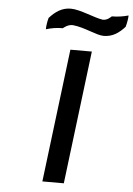

<svg xmlns="http://www.w3.org/2000/svg" viewBox="-59 -946 680 981"><g transform="rotate(5 280.5 -456.0)"><path d="M476 -881C472 -878 455 -859 432 -860H431C387 -866 313 -902 264 -902C218 -902 185 -878 155 -845C149 -825 146 -799 146 -786C173 -794 198 -799 232 -799C236 -802 256 -820 281 -819H282C343 -813 405 -778 443 -778C489 -778 521 -801 551 -834C557 -854 561 -880 561 -893C536 -886 507 -881 476 -881ZM306 -10 390 -693H280L196 -10Z"/></g></svg>

Font: Bluebird
Style: LiObl
Weight: 300
Designer: Jasper
Foundry: Cannot Into Space Fonts
Version: Version 0.98